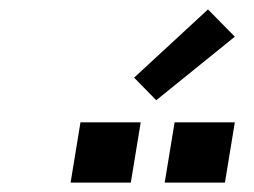

<svg xmlns="http://www.w3.org/2000/svg" viewBox="-20 -994 540 408"><path d="M330 -606 351 -734H479L458 -606ZM130 -606 151 -734H279L258 -606ZM312 -781 265 -829 422 -974 479 -916Z"/></svg>

Font: Iosevka SS04 Medium Oblique
Style: Regular
Weight: 500
Italic angle: -9°
Monospace: yes
Designer: Belleve Invis
Foundry: Belleve Invis
Version: Version 19.0.0; ttfautohint (v1.8.4)